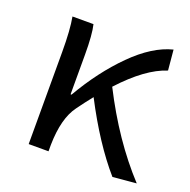

<svg xmlns="http://www.w3.org/2000/svg" viewBox="-106 -660 766 773"><g transform="rotate(20 277.5 -274.0)"><path d="M92 0V-394Q92 -490 82 -543H172Q182 -502 182 -416V-246H186Q255 -365 340.5 -450.5Q426 -536 510 -557L518 -470Q430 -442 329 -332Q428 -137 555 0L454 9Q360 -99 273 -267Q245 -232 222 -200Q179 -142 177 -28V0Z"/></g></svg>

Font: Swei Fan Sans CJK TC
Style: Regular
Weight: 400
Version: Version 2.130